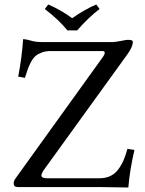

<svg xmlns="http://www.w3.org/2000/svg" viewBox="-20 -832 644 854"><path d="M279.8 -696.8Q242.7 -743.2 179.2 -792L194.8 -812Q253.9 -786.1 300.8 -751Q357.4 -790.5 408.2 -812L422.9 -792Q374 -754.9 323.2 -696.8ZM550.8 2Q451.2 0 424.3 0H60.1Q41 0 41 -15.1Q41 -27.8 48.8 -38.1L438 -579.1Q445.8 -589.8 445.8 -597.2Q445.8 -605 436 -605H205.1Q183.1 -605 166.3 -598.6Q149.4 -592.3 138.7 -583.5Q127.9 -574.7 118.4 -557.1Q108.9 -539.6 103.8 -525.1Q98.6 -510.7 90.8 -485.8L61 -491.2Q77.1 -575.2 83 -658.2Q98.1 -657.2 118.2 -651.1Q138.2 -645 164.1 -645H484.9Q501 -646.5 521.5 -650.6Q542 -654.8 547.9 -654.8Q561.5 -654.8 566.2 -652.6Q570.8 -650.4 570.8 -645Q570.8 -624 546.9 -590.8L171.9 -71.8Q164.1 -57.6 164.1 -51.8Q164.1 -39.1 189 -39.1H421.9Q449.2 -39.1 470.2 -48.8Q491.2 -58.6 505.6 -77.9Q520 -97.2 529.3 -118.7Q538.6 -140.1 546.9 -169.9L578.1 -165Q557.6 -79.1 550.8 2Z"/></svg>

Font: Linux Libertine G
Style: Regular
Weight: 400
Designer: Philipp H. Poll
Foundry: Philipp H. Poll
Version: Version 4.7.5